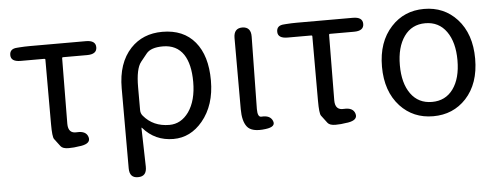

<svg xmlns="http://www.w3.org/2000/svg" viewBox="-50 -687 2628 1016"><g transform="rotate(-5 1264.0 -179.5)"><path d="M350 8Q322 13 293 13Q262 13 251 -1Q236 -22 220 -42Q211 -54 211 -122V-464Q211 -469 206 -469H80Q29 -469 28 -503Q27 -538 67 -540L80 -541Q107 -543 134 -543H433Q485 -543 485 -506Q485 -469 433 -469H305Q300 -469 300 -464L297 -116Q297 -63 344 -67Q393 -70 403 -36Q413 -2 359 7Z M646 198Q600 199 600 147V-278Q600 -412 671 -488Q736 -557 840 -557Q952 -557 1013 -483.5Q1074 -410 1074 -278.5Q1074 -147 1005 -64Q941 13 850 13Q752 13 689 -60Q686 -64 686 -59L691 146Q692 198 646 198ZM835 -63Q897 -63 938 -120Q980 -180 980 -279Q980 -373 946 -425Q909 -480 836 -480Q772 -480 748 -450Q732 -429 715 -409Q687 -374 687 -276V-154Q687 -137 698 -124Q749 -63 835 -63Z M1241 -20Q1218 -50 1218 -113V-491Q1218 -543 1264 -543Q1310 -542 1309 -490L1303 -106Q1303 -63 1323 -64Q1370 -68 1383 -36Q1396 -4 1340 3Q1266 13 1241 -20Z M1768 8Q1740 13 1711 13Q1680 13 1669 -1Q1654 -22 1638 -42Q1629 -54 1629 -122V-464Q1629 -469 1624 -469H1498Q1447 -469 1446 -503Q1445 -538 1485 -540L1498 -541Q1525 -543 1552 -543H1851Q1903 -543 1903 -506Q1903 -469 1851 -469H1723Q1718 -469 1718 -464L1715 -116Q1715 -63 1762 -67Q1811 -70 1821 -36Q1831 -2 1777 7Z M2055 -61Q1982 -140 1982 -271.5Q1982 -403 2055 -482Q2124 -557 2230 -557Q2336 -557 2405 -482Q2477 -403 2477 -271Q2477 -139 2405 -61Q2336 13 2230 13Q2124 13 2055 -61ZM2117.5 -119Q2158 -63 2230 -63Q2302 -63 2342.5 -119Q2383 -175 2383 -271Q2383 -367 2342.5 -424Q2302 -481 2230 -481Q2158 -481 2117.5 -424Q2077 -367 2077 -271Q2077 -175 2117.5 -119Z"/></g></svg>

Font: Resource Han Rounded JP
Style: Regular
Weight: 400
Designer: Cyano Hao (round all glyphs); Ryoko NISHIZUKA 西塚涼子 (kana, bopomofo & ideographs); Paul D. Hunt (Latin, Greek & Cyrillic)
Foundry: Cyano Hao
Version: 0.990